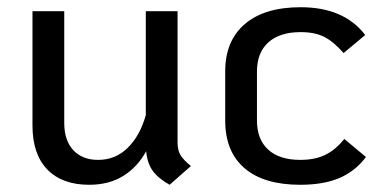

<svg xmlns="http://www.w3.org/2000/svg" viewBox="-20 -501 1064 532"><path d="M509 -41 450 11Q418 -7 403 -28Q388 -49 385 -82Q361 -38 321.5 -13.5Q282 11 227 11Q152 11 111 -31.5Q70 -74 70 -153V-470H158V-160Q158 -112 183 -85Q208 -58 252 -58Q300 -58 334 -91.5Q368 -125 384 -182V-470H472V-106Q472 -85 480 -71.5Q488 -58 509 -41Z M604 -167V-303Q604 -388 658.5 -434.5Q713 -481 813 -481Q933 -481 992 -404L932 -354Q904 -386 878 -399Q852 -412 813 -412Q755 -412 723.5 -383.5Q692 -355 692 -303V-167Q692 -115 723 -86.5Q754 -58 812 -58Q853 -58 881.5 -72Q910 -86 934 -116L994 -66Q965 -27 921 -8Q877 11 812 11Q711 11 657.5 -35Q604 -81 604 -167Z"/></svg>

Font: KoHo Medium
Style: Regular
Weight: 500
Version: Version 1.000; ttfautohint (v1.6)